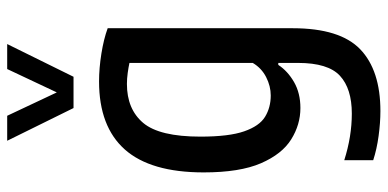

<svg xmlns="http://www.w3.org/2000/svg" viewBox="-292 -556 1078 534"><g transform="rotate(-90 247.0 -289.0)"><path d="M205 230Q173 230 136 225Q99 220 68.5 210V129.5Q134.5 150.5 198 150.5Q267.5 150.5 303.2 117.5Q339 84.5 339 1V-54H333.5Q316.5 -28 285.8 -10.2Q255 7.5 213.5 7.5Q167.5 7.5 126.5 -18Q85.5 -43.5 60 -102.2Q34.5 -161 34.5 -261.5Q34.5 -409 98.2 -480.8Q162 -552.5 287.5 -552.5Q324.5 -552.5 365 -546Q405.5 -539.5 435.5 -528.5V-14Q435.5 117.5 377 173.8Q318.5 230 205 230ZM248.5 -75Q274.5 -75 299.5 -87.8Q324.5 -100.5 339 -125V-468Q327.5 -470.5 311.2 -472.8Q295 -475 280.5 -475Q210.5 -475 172.2 -429.8Q134 -384.5 134 -270.5Q134 -191 148.8 -148.8Q163.5 -106.5 189.2 -90.8Q215 -75 248.5 -75ZM213.5 -623.5 122.5 -808H192L257 -670L322 -808H391.5L300.5 -623.5Z"/></g></svg>

Font: Encode Sans Condensed Condensed Medium
Style: Regular
Weight: 500
Width: 3
Designer: Multiple Designers
Foundry: Impallari Type
Version: Version 3.000; ttfautohint (v1.8.3) -l 8 -r 50 -G 200 -x 14 